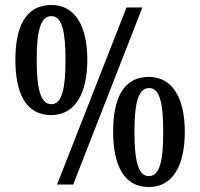

<svg xmlns="http://www.w3.org/2000/svg" viewBox="-20 -744 807 774"><path d="M186 -280C284 -280 332 -369 332 -503C332 -637 284 -724 187 -724C84 -724 42 -637 42 -503C42 -369 84 -280 186 -280ZM490 -714 210 0H275L554 -714ZM187 -324C143 -324 128 -387 128 -503C128 -618 143 -679 187 -679C230 -679 244 -618 244 -503C244 -386 230 -324 187 -324ZM580 10C678 10 725 -79 725 -213C725 -347 676 -434 580 -434C477 -434 436 -347 436 -213C436 -79 479 10 580 10ZM580 -34C537 -34 522 -96 522 -213C522 -328 537 -389 581 -389C624 -389 638 -328 638 -213C638 -96 624 -34 580 -34Z"/></svg>

Font: Noto Serif Sinhala ExtraCondensed SemiBold
Style: Regular
Weight: 600
Width: 2
Designer: Jelle Bosma - Monotype Design Team
Foundry: Monotype Imaging Inc.
Version: Version 2.007